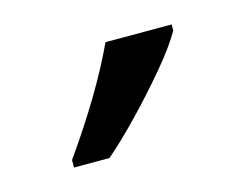

<svg xmlns="http://www.w3.org/2000/svg" viewBox="-41 -822 347 272"><g transform="rotate(-15 133.0 -686.0)"><path d="M226 -757Q214 -736 190 -707.5Q166 -679 139.5 -651.5Q113 -624 92 -606H40V-617Q98 -699 129 -766H226Z"/></g></svg>

Font: Noto Sans Lao UI ExtCond
Style: Regular
Weight: 400
Width: 2
Designer: Monotype Design Team
Foundry: Monotype Imaging Inc.
Version: Version 2.000; ttfautohint (v1.8.4.7-5d5b)